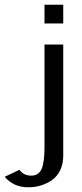

<svg xmlns="http://www.w3.org/2000/svg" viewBox="-67 -630 349 820"><path d="M16.1 95.2Q33.7 120.1 65.9 120.1Q98.1 120.1 110.6 91.6Q123 63 123 0V-439.9H203.1V33.2Q203.1 132.8 107.4 162.1Q82 169.9 54.2 169.9Q-9.3 169.9 -46.9 125ZM123 -609.9H203.1V-529.8H123Z"/></svg>

Font: Pfennig
Style: Medium
Weight: 500
Version: Version 20120410 ; ttfautohint (v0.8)